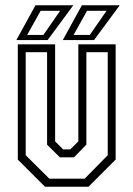

<svg xmlns="http://www.w3.org/2000/svg" viewBox="-20 -708 506 728"><path d="M150.5 0 47.5 -103V-540H189V-172L219.5 -141.5H246.5L277 -172V-540H418.5V-103L315.5 0ZM167 -30.5H301L388.5 -119.5V-510H307.5V-159.5L260.5 -111.5H207L158.5 -159.5V-510H77.5V-119.5ZM218 -556 290.5 -688H434L336.5 -556ZM42 -556 114.5 -688H258L160.5 -556ZM83 -575.5H144.5L208 -667H134ZM259 -575.5H320.5L384 -667H310Z"/></svg>

Font: Tourney Condensed Light
Style: Regular
Weight: 300
Width: 3
Designer: Tyler Finck
Foundry: Etcetera Type Co
Version: Version 1.010; ttfautohint (v1.8.3)